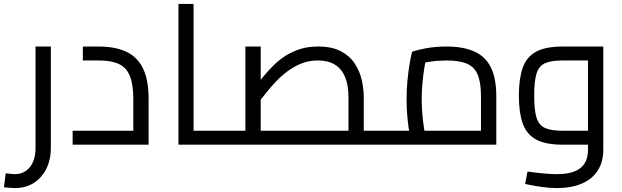

<svg xmlns="http://www.w3.org/2000/svg" viewBox="-67 -737 3168 978"><path d="M9 221Q-4 221 -18.5 219.5Q-33 218 -47 217L-38 146Q-24 147 -12 148.5Q0 150 9 150Q56 150 85 114.5Q114 79 114 16V-500H192V16Q192 77 168.5 123.5Q145 170 104 195.5Q63 221 9 221Z M303 0V-71H676L612 -14V-232Q612 -306 595 -349Q578 -392 539.5 -410.5Q501 -429 436 -429H355V-500H436Q516 -500 573 -475Q630 -450 660 -391.5Q690 -333 690 -232V0Z M919 0V-71H1041V0ZM842 0V-717H919V0ZM1041 0V-71Q1047 -71 1051 -68.5Q1055 -66 1057 -61.5Q1059 -57 1060 -50.5Q1061 -44 1061 -36Q1061 -28 1060 -21Q1059 -14 1057 -9.5Q1055 -5 1051 -2.5Q1047 0 1041 0Z M1786 0V-71H1894V0ZM1041 0Q1035 0 1031 -2.5Q1027 -5 1025 -9.5Q1023 -14 1022 -21Q1021 -28 1021 -36Q1021 -47 1022.5 -54.5Q1024 -62 1028.5 -66.5Q1033 -71 1041 -71ZM1041 0V-71H1780L1708 -6V-241Q1708 -304 1690.5 -345.5Q1673 -387 1638.5 -408Q1604 -429 1552 -429Q1508 -429 1470.5 -414.5Q1433 -400 1401 -376.5Q1369 -353 1341.5 -324.5Q1314 -296 1291 -267Q1268 -238 1249 -214L1224 -285Q1249 -316 1274.5 -347Q1300 -378 1328 -405.5Q1356 -433 1389.5 -454Q1423 -475 1463 -487.5Q1503 -500 1553 -500Q1624 -500 1669.5 -476Q1715 -452 1740.5 -412.5Q1766 -373 1776 -328Q1786 -283 1786 -241V0ZM1183 -71V-500H1261V-71ZM1894 0V-71Q1900 -71 1904 -68.5Q1908 -66 1910 -61.5Q1912 -57 1913 -50.5Q1914 -44 1914 -36Q1914 -28 1913 -21Q1912 -14 1910 -9.5Q1908 -5 1904 -2.5Q1900 0 1894 0Z M1894 0V-71H2441L2383 -30V-245Q2383 -315 2367 -355Q2351 -395 2312.5 -412Q2274 -429 2208 -429Q2166 -429 2124.5 -423Q2083 -417 2060 -407L2107 -455Q2101 -431 2095 -394.5Q2089 -358 2085 -316Q2081 -274 2081 -232Q2081 -189 2085 -148Q2089 -107 2094 -77Q2099 -47 2102 -35L2028 -14Q2024 -27 2018.5 -59Q2013 -91 2008.5 -136Q2004 -181 2004 -232Q2004 -281 2008.5 -327.5Q2013 -374 2019.5 -412Q2026 -450 2032 -473Q2054 -482 2102 -491Q2150 -500 2208 -500Q2292 -500 2348.5 -475Q2405 -450 2433 -394.5Q2461 -339 2461 -245V0ZM1894 0Q1888 0 1884 -2.5Q1880 -5 1878 -9.5Q1876 -14 1875 -21Q1874 -28 1874 -36Q1874 -47 1875.5 -54.5Q1877 -62 1881.5 -66.5Q1886 -71 1894 -71Z M2769 221Q2734 221 2694.5 215.5Q2655 210 2608 200L2620 137Q2673 144 2708.5 147Q2744 150 2769 150Q2852 150 2890 118.5Q2928 87 2928 27V-455L2968 -429H2799Q2741 -429 2709.5 -415Q2678 -401 2666 -362.5Q2654 -324 2654 -250Q2654 -176 2666 -137.5Q2678 -99 2709.5 -85Q2741 -71 2799 -71H2928V0H2799Q2712 0 2663.5 -26.5Q2615 -53 2595.5 -108.5Q2576 -164 2576 -250Q2576 -336 2595.5 -391.5Q2615 -447 2663.5 -473.5Q2712 -500 2799 -500H3006V26Q3006 88 2977.5 132Q2949 176 2896 198.5Q2843 221 2769 221Z"/></svg>

Font: Cairo
Style: Regular
Weight: 400
Designer: Mohamed Gaber, Accademia di Belle Arti di Urbino
Foundry: Kief Type Foundry, Accademia di Belle Arti di Urbino
Version: Version 3.120